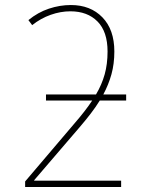

<svg xmlns="http://www.w3.org/2000/svg" viewBox="-20 -744 570 764"><path d="M80 0V-22L279 -256Q299 -279 316 -301Q333 -323 347 -344H163V-368H362Q385 -407 396.5 -448Q408 -489 408 -539Q408 -618 368 -658.5Q328 -699 260 -699Q221 -699 181.5 -685Q142 -671 108 -644L93 -664Q131 -695 174.5 -709.5Q218 -724 262 -724Q340 -724 387.5 -675Q435 -626 435 -539Q435 -490 423.5 -448.5Q412 -407 391 -368H482V-344H377Q361 -318 341 -292Q321 -266 297 -238L116 -27V-25H462V0Z"/></svg>

Font: Noto Sans Mono Condensed Thin
Style: Regular
Weight: 100
Width: 3
Designer: Monotype Design Team
Foundry: Monotype Imaging Inc.
Version: Version 2.014; ttfautohint (v1.8.4.7-5d5b)